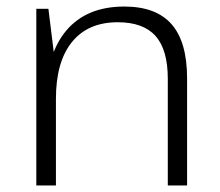

<svg xmlns="http://www.w3.org/2000/svg" viewBox="-20 -567 674 587"><path d="M493 -326Q493 -415 455.5 -457Q418 -499 340 -499Q249 -499 200 -438.5Q151 -378 151 -265L121 -203V-264Q121 -401 183 -474Q245 -547 360 -547Q457 -547 504.5 -493Q552 -439 552 -327V0H493ZM91 -540H128L151 -354V0H91Z"/></svg>

Font: Pathway Extreme 28pt ExtraLight
Style: Regular
Weight: 250
Designer: Eduardo Rodriguez Tunni
Foundry: Eduardo Rodriguez Tunni
Version: Version 1.001;gftools[0.9.26]